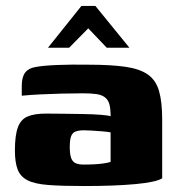

<svg xmlns="http://www.w3.org/2000/svg" viewBox="-20 -620 593 644"><path d="M262 4Q188 4 142 0.5Q96 -3 72 -15.5Q48 -28 39 -52Q30 -76 30 -115Q30 -166 40 -193Q50 -220 73 -229.5Q96 -239 134 -239Q160 -239 193.5 -238.5Q227 -238 259.5 -237.5Q292 -237 317.5 -235Q343 -233 351 -230Q351 -255 347 -270Q343 -285 332 -293.5Q321 -302 303 -304.5Q285 -307 257 -307Q222 -307 186.5 -306Q151 -305 117.5 -303.5Q84 -302 53 -299V-332Q53 -361 64 -376Q75 -391 98 -395Q123 -400 171.5 -402Q220 -404 278 -403Q352 -403 400.5 -396Q449 -389 476 -370Q503 -351 513.5 -314.5Q524 -278 524 -219V-22Q504 -9 434.5 -2.5Q365 4 262 4ZM261 -68Q281 -68 298 -69Q315 -70 328.5 -72Q342 -74 351 -77V-176Q341 -178 322.5 -179.5Q304 -181 287 -182Q270 -183 262 -183Q245 -183 234 -179Q223 -175 218.5 -163Q214 -151 214 -127Q214 -105 218 -92Q222 -79 232 -73.5Q242 -68 261 -68ZM141 -460 253 -600H300L414 -460H338L276 -525L212 -460Z"/></svg>

Font: Genos Thin ExtraBold
Style: Regular
Weight: 800
Version: Version 1.010